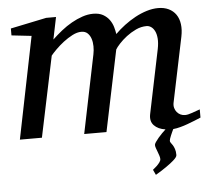

<svg xmlns="http://www.w3.org/2000/svg" viewBox="-50 -548 876 797"><g transform="rotate(-5 388.0 -149.5)"><path d="M772.9 -25.9Q761.2 -21 746.8 -15.1Q732.4 -9.3 717 -3.7Q701.7 2 686 6.1Q670.4 10.3 656.2 11.7Q653.8 16.6 650.6 23.4Q647.5 30.3 644.5 37.4Q641.6 44.4 639.6 50.3Q637.7 56.2 637.7 59.1Q637.7 63.5 641.1 67.9Q644.5 72.3 648.7 78.6Q652.8 85 656.2 95Q659.7 105 659.7 120.1Q659.7 124.5 655.8 129.9Q651.9 135.3 645.3 141.1Q638.7 147 630.6 153.3Q622.6 159.7 613.8 165.5Q593.8 179.7 567.9 194.8L557.6 172.9Q566.9 165.5 574.7 158.2Q581.1 151.9 586.4 144.8Q591.8 137.7 591.8 130.9Q591.8 124.5 589.1 116.5Q586.4 108.4 583.3 100.1Q580.1 91.8 577.4 84.2Q574.7 76.7 574.7 70.8Q574.7 66.9 579.8 59.1Q585 51.3 592.5 42.5Q600.1 33.7 608.6 24.9Q617.2 16.1 624 10.3Q593.3 5.9 576.7 -11.5Q560.1 -28.8 565.9 -58.1L621.1 -325.2Q626 -350.1 624.5 -368.7Q623 -387.2 616.9 -399.4Q610.8 -411.6 601.8 -417.7Q592.8 -423.8 583 -423.8Q560.1 -423.8 538.3 -413.6Q516.6 -403.3 498.5 -389.4Q480.5 -375.5 467.3 -361.1Q454.1 -346.7 449.2 -337.9L378.9 0H286.1L353 -326.2Q356.4 -342.3 356.2 -359.6Q356 -377 351.3 -391.1Q346.7 -405.3 336.9 -414.6Q327.1 -423.8 311 -423.8Q293.5 -423.8 273.7 -413.6Q253.9 -403.3 235.6 -389.2Q217.3 -375 202.4 -360.1Q187.5 -345.2 180.2 -335.9L109.9 0H18.1L104 -424.8L21 -434.1V-462.9L170.9 -494.1H211.9L192.9 -401.9Q211.4 -419.4 232.4 -436.3Q253.4 -453.1 275.9 -465.8Q298.3 -478.5 321.3 -486.3Q344.2 -494.1 366.2 -494.1Q391.1 -494.1 407.5 -484.9Q423.8 -475.6 433.8 -461.7Q443.8 -447.8 448.5 -431.6Q453.1 -415.5 455.1 -401.9Q473.1 -419.9 495.1 -436.5Q517.1 -453.1 541 -466.1Q564.9 -479 589.6 -486.6Q614.3 -494.1 637.2 -494.1Q662.1 -494.1 680.9 -485.1Q699.7 -476.1 711.2 -459.5Q722.7 -442.9 725.8 -419.4Q729 -396 723.1 -367.2L667 -97.2Q664.6 -85 667.5 -75Q670.4 -64.9 676.5 -57.6Q682.6 -50.3 691.4 -46.1Q700.2 -42 710 -42Q722.2 -42 738.3 -47.9Q754.4 -53.7 772.9 -60.1Z"/></g></svg>

Font: Charis SIL CyrE
Style: Italic
Weight: 400
Italic angle: -11°
Foundry: SIL International
Version: Version 5.000